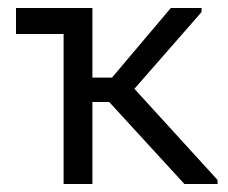

<svg xmlns="http://www.w3.org/2000/svg" viewBox="-20 -460 569 480"><path d="M139 -375H20V-440H211V-266H260L407 -440H484V-430L316 -238L524 -10V0H441L253 -205H211V0H139Z"/></svg>

Font: Tilda Sans
Style: Regular
Weight: 400
Designer: ParaType Ltd
Foundry: ParaType Ltd
Version: Version 1.009